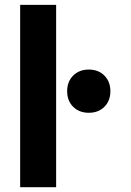

<svg xmlns="http://www.w3.org/2000/svg" viewBox="-20 -780 544 800"><path d="M64 -759.8H213.9V0H64ZM284.9 -465.1Q310.1 -490.2 350.1 -490.2Q390.1 -490.2 415 -465.1Q439.9 -439.9 439.9 -399.9Q439.9 -359.9 415 -335Q390.1 -310.1 350.1 -310.1Q310.1 -310.1 284.9 -335Q259.8 -359.9 259.8 -399.9Q259.8 -439.9 284.9 -465.1Z"/></svg>

Font: Gully
Style: Bold
Weight: 700
Designer: jaikishan Patel
Foundry: MagicType
Version: Version 1.000;Glyphs 3.2 (3242)